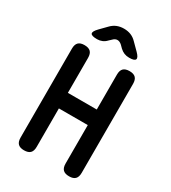

<svg xmlns="http://www.w3.org/2000/svg" viewBox="-227 -1063 1054 1186"><g transform="rotate(30 300.0 -470.0)"><path d="M403 -322H197V-48Q197 -18 183 -4Q169 10 139 10Q110 10 96 -4Q82 -18 82 -48V-682Q82 -712 96 -726Q110 -740 139 -740Q169 -740 183 -726Q197 -712 197 -682V-433H403V-682Q403 -712 417 -726Q431 -740 461 -740Q490 -740 504 -726Q518 -712 518 -682V-48Q518 -18 504 -4Q490 10 461 10Q431 10 417 -4Q403 -18 403 -48ZM187 -810Q147 -810 141.5 -823.5Q136 -837 163 -865L209 -912Q228 -932 250.5 -941Q273 -950 300 -950Q327 -950 349.5 -941Q372 -932 391 -912L438 -865Q465 -838 459.5 -824Q454 -810 416 -810Q396 -810 380 -816.5Q364 -823 350 -836L332 -854Q316 -869 299.5 -869Q283 -869 268 -853L252 -838Q239 -824 222.5 -817Q206 -810 187 -810Z"/></g></svg>

Font: Maple Mono NL SemiBold
Style: Regular
Weight: 600
Monospace: yes
Designer: subframe7536
Version: Version 7.000